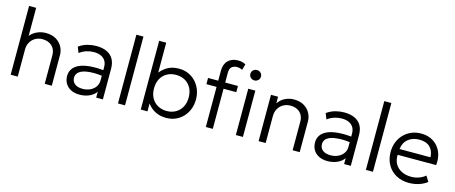

<svg xmlns="http://www.w3.org/2000/svg" viewBox="-45 -1331 4605 1942"><g transform="rotate(15 2258.0 -360.0)"><path d="M82 0V-720H156V-392.5L141.5 -407Q174.5 -456 221.5 -478Q268.5 -500 318 -500Q382.5 -500 426 -473.5Q469.5 -447 491 -406.2Q512.5 -365.5 512.5 -323V0H438.5V-301Q438.5 -358.5 401.5 -394.2Q364.5 -430 301.5 -430.5Q260.5 -430.5 227.5 -412Q194.5 -393.5 175.2 -360.2Q156 -327 156 -283V0Z M805.5 15Q753.5 15 715.5 -4Q677.5 -23 657 -57.2Q636.5 -91.5 636.5 -137.5Q636.5 -175.5 656.2 -207.2Q676 -239 718.8 -260.2Q761.5 -281.5 830.5 -288.5Q899.5 -295.5 998.5 -284.5L1001 -226Q919.5 -236.5 863.2 -233.5Q807 -230.5 773 -217.5Q739 -204.5 723.8 -184Q708.5 -163.5 708.5 -139Q708.5 -97 738 -73.5Q767.5 -50 820 -50Q864 -50 899 -66.5Q934 -83 954.5 -112Q975 -141 975 -178.5V-320Q975 -357 959 -383.5Q943 -410 912.2 -424.5Q881.5 -439 837.5 -439Q799.5 -439 761.8 -427.5Q724 -416 688 -389.5L664 -450Q708 -481 754.5 -493Q801 -505 843 -505Q909.5 -505 955 -484Q1000.5 -463 1024 -422Q1047.5 -381 1047.5 -320.5V0H977.5V-61.5Q951.5 -24.5 906 -4.8Q860.5 15 805.5 15Z M1205.5 0V-720H1279.5V0Z M1713 15Q1662.5 15 1622.5 0.2Q1582.5 -14.5 1552.8 -40.8Q1523 -67 1503 -100.5L1514.5 -116.5V0H1444V-720H1518V-371.5L1504.5 -388Q1536.5 -437 1587.8 -468.5Q1639 -500 1712.5 -500Q1785.5 -500 1840.8 -465Q1896 -430 1926.8 -371.5Q1957.5 -313 1957.5 -242.5Q1957.5 -189 1939.8 -142.2Q1922 -95.5 1889.5 -60.2Q1857 -25 1812.2 -5Q1767.5 15 1713 15ZM1699.5 -53.5Q1752.5 -53.5 1793.2 -76.8Q1834 -100 1857.5 -142.2Q1881 -184.5 1881 -242.5Q1881 -300.5 1857.8 -343Q1834.5 -385.5 1793.5 -408.5Q1752.5 -431.5 1699.5 -431.5Q1646.5 -431.5 1605.5 -408.5Q1564.5 -385.5 1541.2 -343Q1518 -300.5 1518 -242.5Q1518 -184.5 1541.2 -142.2Q1564.5 -100 1605.5 -76.8Q1646.5 -53.5 1699.5 -53.5Z M2125.5 0V-589.5Q2125.5 -658 2164.2 -696.5Q2203 -735 2268.5 -735Q2294.5 -735 2314 -729.2Q2333.5 -723.5 2348 -715L2330.5 -653.5Q2315.5 -661 2301.8 -664.2Q2288 -667.5 2275 -667.5Q2242 -667.5 2220.2 -650Q2198.5 -632.5 2198.5 -587V-485H2332V-420H2198.5V0ZM2019 -420V-485H2139V-420ZM2440 0V-485H2514V0ZM2477 -582Q2454 -582 2437.8 -597.5Q2421.5 -613 2421.5 -636Q2421.5 -659.5 2437.8 -675Q2454 -690.5 2477 -690.5Q2500 -690.5 2516.2 -675Q2532.5 -659.5 2532.5 -636Q2532.5 -613 2516.2 -597.5Q2500 -582 2477 -582Z M2678 0V-485H2752V-416Q2784.5 -461 2827.2 -480.5Q2870 -500 2914.5 -500Q2979.5 -500 3022.8 -473.8Q3066 -447.5 3087.2 -406.8Q3108.5 -366 3108.5 -324V0H3034.5V-301.5Q3034.5 -359 2997.8 -394.8Q2961 -430.5 2898 -430.5Q2857 -430.5 2824 -412Q2791 -393.5 2771.5 -360.2Q2752 -327 2752 -283V0Z M3401.5 15Q3349.5 15 3311.5 -4Q3273.5 -23 3253 -57.2Q3232.5 -91.5 3232.5 -137.5Q3232.5 -175.5 3252.2 -207.2Q3272 -239 3314.8 -260.2Q3357.5 -281.5 3426.5 -288.5Q3495.5 -295.5 3594.5 -284.5L3597 -226Q3515.5 -236.5 3459.2 -233.5Q3403 -230.5 3369 -217.5Q3335 -204.5 3319.8 -184Q3304.5 -163.5 3304.5 -139Q3304.5 -97 3334 -73.5Q3363.5 -50 3416 -50Q3460 -50 3495 -66.5Q3530 -83 3550.5 -112Q3571 -141 3571 -178.5V-320Q3571 -357 3555 -383.5Q3539 -410 3508.2 -424.5Q3477.5 -439 3433.5 -439Q3395.5 -439 3357.8 -427.5Q3320 -416 3284 -389.5L3260 -450Q3304 -481 3350.5 -493Q3397 -505 3439 -505Q3505.5 -505 3551 -484Q3596.5 -463 3620 -422Q3643.5 -381 3643.5 -320.5V0H3573.5V-61.5Q3547.5 -24.5 3502 -4.8Q3456.5 15 3401.5 15Z M3801.5 0V-720H3875.5V0Z M4255.5 15Q4179 15 4120.5 -17Q4062 -49 4029 -106.8Q3996 -164.5 3996 -241Q3996 -296.5 4014.8 -344Q4033.5 -391.5 4067.8 -426.5Q4102 -461.5 4147.8 -480.8Q4193.5 -500 4247.5 -500Q4305 -500 4350 -479.5Q4395 -459 4425.2 -422.5Q4455.5 -386 4468.8 -336.8Q4482 -287.5 4475.5 -230.5H4072.5Q4070 -176.5 4092.5 -136.2Q4115 -96 4158.5 -73.5Q4202 -51 4262 -51Q4301.5 -51 4340.2 -64.5Q4379 -78 4407.5 -103L4443.5 -45.5Q4419 -25.5 4387.2 -11.8Q4355.5 2 4321.8 8.5Q4288 15 4255.5 15ZM4076 -292H4399.5Q4397 -359.5 4358.2 -397.5Q4319.5 -435.5 4246.5 -435.5Q4176 -435.5 4129.8 -397.5Q4083.5 -359.5 4076 -292Z"/></g></svg>

Font: Geologica Thin Roman ExtraLight
Style: Regular
Weight: 250
Version: Version 1.010;gftools[0.9.28]